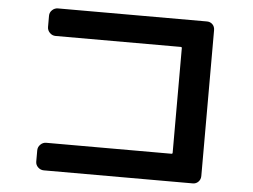

<svg xmlns="http://www.w3.org/2000/svg" viewBox="-51 -777 1101 834"><g transform="rotate(5 500.0 -360.0)"><path d="M168.9 -6.8Q154.3 -6.8 143.6 -17.1Q132.8 -27.3 132.8 -42V-90.8Q132.8 -105.5 143.6 -116.2Q154.3 -127 168.9 -127H714.8Q719.7 -127 719.7 -131.8V-587.9Q719.7 -592.8 714.8 -592.8H168.9Q154.3 -592.8 143.6 -603.5Q132.8 -614.3 132.8 -628.9V-677.7Q132.8 -692.4 143.6 -702.6Q154.3 -712.9 168.9 -712.9H818.4Q833 -712.9 842.8 -703.1Q852.5 -693.4 852.5 -677.7V-42Q852.5 -27.3 842.8 -17.1Q833 -6.8 818.4 -6.8Z"/></g></svg>

Font: Rounded-L Mgen+ 1m bold
Style: Bold
Weight: 700
Designer: [Source Han Sans]
Ryoko NISHIZUKA  (kana & ideographs); Paul D. Hunt (Latin, Greek & Cyrillic); Wenlong ZHANG  (bopomofo
Version: Version 1.059.20150602